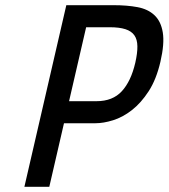

<svg xmlns="http://www.w3.org/2000/svg" viewBox="-20 -720 650 740"><path d="M226.6 -245H347.6C368.2 -245 390.9 -248.8 415.7 -256.5C440.5 -264.2 464.7 -277.2 488.2 -295.5C511.8 -313.8 533.4 -338.2 553.1 -368.5C572.7 -398.8 587.8 -436.7 598.3 -482C609.1 -528.7 612.1 -566.3 607.4 -595C602.7 -623.7 591.9 -645.8 575.2 -661.5C558.5 -677.2 536.7 -687.5 509.9 -692.5C483 -697.5 452.6 -700 418.6 -700H235.6L74 0H170ZM312 -615H403C427.6 -615 447.7 -612.5 463.3 -607.5C478.8 -602.5 490.3 -594.7 497.8 -584C505.4 -573.3 509.3 -559.2 509.5 -541.5C509.8 -523.8 507 -502.7 501.4 -478C490.4 -430.7 473.2 -394.2 449.6 -368.5C426 -342.8 393.5 -330 352.2 -330H246.2Z"/></svg>

Font: Cabin Condensed
Style: Regular
Weight: 400
Italic angle: -13°
Designer: Pablo Impallari
Foundry: Pablo Impallari. www.impallari.com Igino Marini. www.ikern.com
Version: Version 1.006